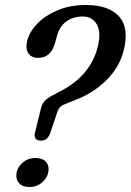

<svg xmlns="http://www.w3.org/2000/svg" viewBox="-20 -739 523 768"><path d="M142.5 -300Q148 -334 182 -353L218.5 -372.5Q280.5 -404 318 -448.2Q355.5 -492.5 369.5 -546Q386 -609 367.5 -641Q349 -673 311.5 -673Q273.5 -673 246.2 -653.8Q219 -634.5 208.5 -597.5L200.5 -568.5Q184.5 -507.5 132.5 -507.5Q106 -507.5 93.5 -526Q81 -544.5 89 -577Q98.5 -613 130 -645.2Q161.5 -677.5 211.2 -698.2Q261 -719 324 -719Q415.5 -719 456.8 -672.5Q498 -626 474 -534.5Q456.5 -467 401.5 -414.2Q346.5 -361.5 268 -334L235.5 -320.5Q218.5 -314.5 210.5 -294.5L179.5 -202.5Q172.5 -187.5 163.8 -182Q155 -176.5 144 -176.5Q115 -176.5 119 -205ZM97.5 9Q70.5 9 57 -5.8Q43.5 -20.5 45.5 -41.5Q48 -69 70 -88Q92 -107 122 -107Q149.5 -107 163 -92.8Q176.5 -78.5 174 -56.5Q171.5 -30 149.8 -10.5Q128 9 97.5 9Z"/></svg>

Font: Fraunces 144pt S100
Style: Italic
Weight: 400
Italic angle: -16°
Version: Version 1.000; ttfautohint (v1.8.3)